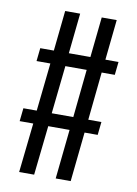

<svg xmlns="http://www.w3.org/2000/svg" viewBox="-81 -754 574 807"><g transform="rotate(10 206.0 -350.0)"><path d="M383 -472 389 -528H333L351 -700H287L269 -528H177L195 -700H131L113 -528H55L49 -472H108L86 -267H29L23 -211H81L58 0H122L145 -211H236L214 0H278L300 -211H356L362 -267H306L327 -472ZM242 -267H150L172 -472H263Z"/></g></svg>

Font: VL Bebas Neue Regular
Style: Regular
Weight: 400
Designer: Ryoichi Tsunekawa
Foundry: Ryoichi Tsunekawa
Version: Version 001.003